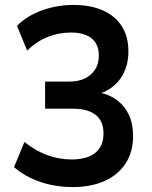

<svg xmlns="http://www.w3.org/2000/svg" viewBox="-20 -749 616 779"><path d="M275 10Q228 10 184.5 0.5Q141 -9 103 -27.5Q65 -46 37 -71L79 -173Q124 -137 172 -119.5Q220 -102 271 -102Q311 -102 340 -113.5Q369 -125 384.5 -148.5Q400 -172 400 -207Q400 -258 368 -283Q336 -308 275 -308H163V-418H261Q298 -418 324 -430.5Q350 -443 365.5 -466.5Q381 -490 381 -523Q381 -570 351.5 -593.5Q322 -617 268 -617Q219 -617 174.5 -599.5Q130 -582 90 -544L49 -644Q89 -685 150.5 -707Q212 -729 278 -729Q348 -729 398 -706.5Q448 -684 474.5 -642Q501 -600 501 -540Q501 -477 469.5 -431.5Q438 -386 381 -368V-374Q424 -366 455.5 -342Q487 -318 503.5 -282Q520 -246 520 -197Q520 -133 490 -86.5Q460 -40 405 -15Q350 10 275 10Z"/></svg>

Font: Nunitoga
Style: Bold
Weight: 700
Designer: Vernon Adams
Foundry: Vernon Adams
Version: Version 1.0